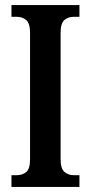

<svg xmlns="http://www.w3.org/2000/svg" viewBox="-20 -734 357 754"><path d="M25 0V-46H46Q68 -46 83 -58.5Q98 -71 98 -108V-605Q98 -642 83 -655Q68 -668 46 -668H25V-714H292V-668H270Q247 -668 232.5 -655Q218 -642 218 -605V-109Q218 -72 233 -59Q248 -46 270 -46H292V0Z"/></svg>

Font: Noto Serif ExtraCondensed SemiBold
Style: Regular
Weight: 600
Width: 2
Designer: Monotype Design Team
Foundry: Monotype Imaging Inc.
Version: Version 2.015; ttfautohint (v1.8.4.7-5d5b)